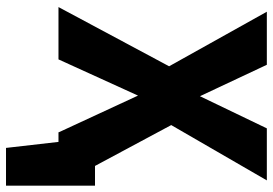

<svg xmlns="http://www.w3.org/2000/svg" viewBox="-158 -594 930 655"><g transform="rotate(90 307.5 -266.0)"><path d="M612.8 -124.6V179H484.1L463.6 0H430.3L430.8 -1L305.6 -271.3L182.1 0H3.6L205.6 -377.4L19.5 -710.8H200.5L307.7 -482.6L417.4 -710.8H594.9L406.2 -384.6L545.6 -124.6Z"/></g></svg>

Font: Fira Code
Style: Bold
Weight: 700
Monospace: yes
Designer: Carrois Corporate, Edenspiekermann AG, Nikita Prokopov
Foundry: Carrois Corporate, Edenspiekermann AG, Nikita Prokopov
Version: Version 6.000; ttfautohint (v1.8.2) -l 8 -r 50 -G 200 -x 14 